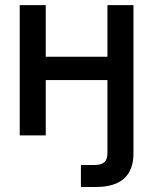

<svg xmlns="http://www.w3.org/2000/svg" viewBox="-20 -536 606 760"><path d="M300.3 204.1H360.4C459 204.1 508.3 158.7 508.3 71.3V-515.6H405.3V-311.5H161.1V-515.6H58.1V0H161.1V-219.2H405.3V69.3C405.3 103 391.1 117.2 352.1 117.2H300.3Z"/></svg>

Font: Inteeer Medium
Style: Regular
Weight: 500
Designer: Rasmus Andersson
Foundry: rsms
Version: Version 4.001;Glyphs 3.4 (3402)